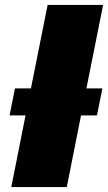

<svg xmlns="http://www.w3.org/2000/svg" viewBox="-20 -762 440 782"><path d="M26 0 84 -292H19L41 -402H106L174 -742H400L332 -402H397L375 -292H310L252 0Z"/></svg>

Font: Montserrat Black
Style: Italic
Weight: 900
Italic angle: -11.3°
Designer: Julieta Ulanovsky
Foundry: Julieta Ulanovsky
Version: Version 9.000; ttfautohint (v1.8.4.7-5d5b)